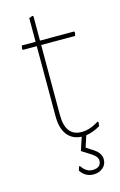

<svg xmlns="http://www.w3.org/2000/svg" viewBox="-116 -616 529 845"><g transform="rotate(-15 149.0 -194.0)"><path d="M44 -432 40 -436 43 -452H106V-560L122 -566L126 -563V-452H281L284 -448L281 -432H126V-113Q126 -16 200 -16Q238 -16 278 -42L282 -39L280 -21Q248 -2 215 3L198 55L229 75Q262 96 262 125Q262 149 244.5 163.5Q227 178 202 178Q165 178 143 145L149 127H153Q174 158 202 158Q242 158 242 125Q242 108 218 92L174 64L194 4Q152 2 129 -28Q106 -58 106 -112V-432Z"/></g></svg>

Font: Alegreya Sans Thin
Style: Regular
Weight: 100
Designer: Juan Pablo del Peral
Foundry: Huerta Tipografica
Version: Version 2.007